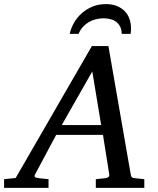

<svg xmlns="http://www.w3.org/2000/svg" viewBox="-73 -910 766 930"><path d="M374 -564 226.1 -304.2H417ZM391.1 0V-42L437 -46.9Q459 -49.8 456.1 -65.9L425.8 -256.8H199.2L97.2 -65.9Q91.8 -56.2 96.9 -52.2Q102.1 -48.3 116.2 -46.9L162.1 -42V0H-53.2V-42L2.9 -47.9L372.1 -687H452.1L560.1 -65.9Q561.5 -56.2 565.4 -52Q569.3 -47.9 580.1 -46.9L626 -42V0ZM561.5 -774.4Q561.5 -767.6 561.3 -760.3Q561 -752.9 559.6 -746.1H516.6Q516.1 -766.6 509 -780.8Q502 -794.9 490 -804Q478 -813 462.2 -817.1Q446.3 -821.3 428.7 -821.3Q411.1 -821.3 393.1 -817.1Q375 -813 358.9 -804Q342.8 -794.9 329.6 -780.8Q316.4 -766.6 307.6 -746.1H264.6Q270 -771.5 284.2 -797.4Q298.3 -823.2 320.8 -843.8Q343.3 -864.3 373 -877.2Q402.8 -890.1 439.5 -890.1Q471.2 -890.1 494.4 -880.4Q517.6 -870.6 532.5 -854.5Q547.4 -838.4 554.4 -817.4Q561.5 -796.4 561.5 -774.4Z"/></svg>

Font: Charis SIL Eur
Style: Italic
Weight: 400
Italic angle: -11°
Foundry: SIL International
Version: Version 5.000